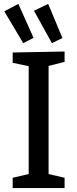

<svg xmlns="http://www.w3.org/2000/svg" viewBox="-20 -964 395 984"><path d="M311 -647 229 -626V-72L311 -53V0H45V-53L127 -72V-625L45 -642V-695L311 -700ZM99 -743 2 -906 74 -944 152 -770ZM246 -743 154 -909 227 -944 300 -769Z"/></svg>

Font: Bitter Medium
Style: Regular
Weight: 500
Designer: Sol Matas, and Bitter project Authors
Foundry: Sol Matas
Version: Version 2.001